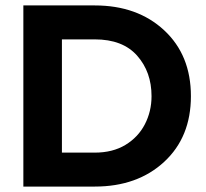

<svg xmlns="http://www.w3.org/2000/svg" viewBox="-20 -687 758 707"><path d="M329 0H66V-667H329Q486 -667 584.5 -575.5Q683 -484 683 -333Q683 -182 584.5 -91Q486 0 329 0ZM329 -125Q395 -125 442 -153.5Q489 -182 513.5 -229.5Q538 -277 538 -333Q538 -422 485 -482Q432 -542 329 -542H208V-125Z"/></svg>

Font: UN Bangla
Style: Bold
Weight: 700
Designer: Desinged by Rajon, Unicode developed by Rashed (IMGN)
Version: Version 2.001;March 19, 2023;FontCreator 14.0.0.2901 64-bit